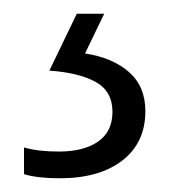

<svg xmlns="http://www.w3.org/2000/svg" viewBox="-20 -113 251 280"><path d="M192 49Q192 95 158.5 121Q125 147 67 147Q35 147 15 141V102Q35 108 66 108Q102 108 123 93.5Q144 79 144 50Q144 20 119.5 6.5Q95 -7 52 -10L92 -93H132L104 -35Q144 -29 168 -8Q192 13 192 49Z"/></svg>

Font: Noto Sans Telugu UI SemiCondensed Light
Style: Regular
Weight: 300
Width: 4
Designer: Jelle Bosma - Monotype Design Team
Foundry: Monotype Imaging Inc.
Version: Version 2.005; ttfautohint (v1.8.4.7-5d5b)